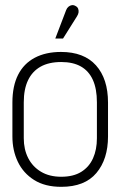

<svg xmlns="http://www.w3.org/2000/svg" viewBox="-20 -713 469 743"><path d="M278 -650Q283 -658 284 -665Q285 -672 282.5 -679Q280 -686 272 -690Q265 -694 258 -693Q251 -692 245 -687Q239 -682 236 -674L194 -564H224ZM398 -185V-316Q398 -408 351.5 -460Q305 -512 216 -512Q157 -512 114.5 -489.5Q72 -467 50 -423.5Q28 -380 28 -316V-185Q28 -131 49 -87Q70 -43 112 -16.5Q154 10 217 10Q308 10 353 -43.5Q398 -97 398 -185ZM355 -317V-178Q355 -134 340 -100.5Q325 -67 294.5 -48Q264 -29 217 -29Q171 -29 138.5 -48.5Q106 -68 89 -101.5Q72 -135 72 -178V-317Q72 -368 88.5 -402.5Q105 -437 137 -455Q169 -473 217 -473Q263 -473 293.5 -455.5Q324 -438 339.5 -403.5Q355 -369 355 -317Z"/></svg>

Font: Advent Pro Light
Style: Regular
Weight: 300
Version: Version 3.000